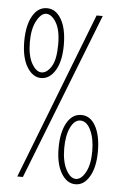

<svg xmlns="http://www.w3.org/2000/svg" viewBox="-49 -670 448 715"><g transform="rotate(5 175.0 -312.0)"><path d="M98 -373Q67 -373 45.5 -408Q24 -443 24 -504Q24 -563 44 -598.5Q64 -634 98 -634Q131 -634 151.5 -599Q172 -564 172 -503Q172 -442 151 -407.5Q130 -373 98 -373ZM42 0 284 -623H307L63 0ZM98 -394Q118 -394 134.5 -420Q151 -446 151 -504Q151 -557 134 -585Q117 -613 97 -613Q78 -613 61.5 -583Q45 -553 45 -504Q45 -452 61.5 -423Q78 -394 98 -394ZM260 10Q228 10 207 -25Q186 -60 186 -119Q186 -178 206 -213.5Q226 -249 260 -249Q294 -249 313.5 -213.5Q333 -178 333 -119Q333 -60 312.5 -25Q292 10 260 10ZM260 -10Q280 -10 296 -39Q312 -68 312 -118Q312 -165 297 -196.5Q282 -228 258 -228Q236 -228 221.5 -198Q207 -168 207 -120Q207 -71 223 -40.5Q239 -10 260 -10Z"/></g></svg>

Font: Inconsolata ExtraCondensed ExtraLight
Style: Regular
Weight: 200
Width: 2
Monospace: yes
Designer: Raph Levien, Cyreal, Brenton Simpson
Foundry: Raph Levien, Cyreal, Google
Version: Version 3.001; ttfautohint (v1.8.2.53-6de2)